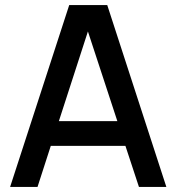

<svg xmlns="http://www.w3.org/2000/svg" viewBox="-20 -740 698 760"><path d="M20 0H128.5L181 -162.5H476.5L530 0H638.5L404.5 -720H254ZM213 -260.5 328 -615.5 444.5 -260.5Z"/></svg>

Font: Eudonet SemiBold
Style: Regular
Weight: 600
Designer: Mikhail Sharanda
Foundry: Mikhail Sharanda
Version: Version 4.503;Glyphs 3.1.2 (3151)